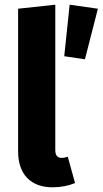

<svg xmlns="http://www.w3.org/2000/svg" viewBox="-20 -779 436 816"><path d="M203 17C238 17 270 11 299 -1L268 -113C260 -110 251 -108 242 -108C224 -108 215 -119 215 -141V-759L57 -742V-135C57 -38 111 17 203 17ZM341 -527 396 -742 276 -759 253 -540Z"/></svg>

Font: Fira Sans
Style: Bold
Weight: 700
Designer: Carrois Corporate & Edenspiekermann AG
Foundry: Carrois Corporate GbR & Edenspiekermann AG
Version: Version 4.203